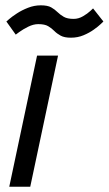

<svg xmlns="http://www.w3.org/2000/svg" viewBox="-20 -712 414 732"><path d="M15.3 0 121.3 -500H201.3L95.3 0ZM4.3 -630Q4.3 -630 14.9 -639.2Q25.5 -648.5 44.4 -660.8Q63.3 -673.2 86.9 -682.4Q110.5 -691.7 135.5 -691.7Q161.5 -691.7 175.2 -683.9Q188.8 -676.2 199.3 -665.8Q209.8 -655.5 223.3 -647.8Q236.8 -640 260.7 -640Q279.3 -640 296.4 -650Q313.5 -660 324.2 -670Q334.8 -680 334.8 -680L374.2 -630Q374.2 -630 364.6 -620.8Q355 -611.5 337.8 -599.2Q320.5 -586.8 298.4 -577.6Q276.3 -568.3 250.3 -568.3Q225.3 -568.3 211.2 -576.1Q197 -583.8 186.8 -594.2Q176.7 -604.5 163.6 -612.2Q150.5 -620 125.8 -620Q107.2 -620 87.2 -610Q67.2 -600 53.6 -590Q40 -580 40 -580Z"/></svg>

Font: Epunda Sans Light
Style: Italic
Weight: 300
Italic angle: -12.0243°
Designer: Simon Atzbach
Foundry: typofactur
Version: Version 2.204